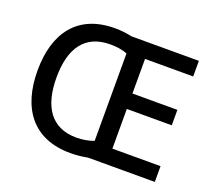

<svg xmlns="http://www.w3.org/2000/svg" viewBox="-123 -889 1187 1064"><g transform="rotate(20 470.5 -357.5)"><path d="M384 -725C165 -725 60 -580 60 -359C60 -137 165 10 387 10C421 10 458 6 488 0H882V-93H598V-327H863V-418H598V-622H882V-714H484C455 -721 418 -725 384 -725ZM390 -632C427 -632 464 -627 491 -615V-100C464 -89 426 -82 389 -82C240 -82 172 -187 172 -358C172 -529 240 -632 390 -632Z"/></g></svg>

Font: Noto Sans Devanagari UI Medium
Style: Regular
Weight: 500
Designer: Jelle Bosma - Monotype Design Team
Foundry: Monotype Imaging Inc.
Version: Version 2.004